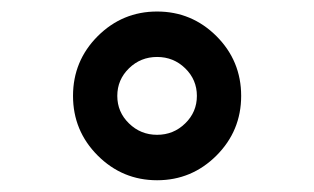

<svg xmlns="http://www.w3.org/2000/svg" viewBox="-20 -760 540 330"><path d="M298.3 -642.6Q278.3 -662.1 250 -662.1Q221.7 -662.1 201.7 -642.6Q181.6 -623 181.6 -595.2Q181.6 -567.4 201.7 -547.9Q221.7 -528.3 250 -528.3Q278.3 -528.3 298.3 -547.9Q318.4 -567.4 318.4 -595.2Q318.4 -623 298.3 -642.6ZM352.1 -492.7Q309.6 -450.2 250 -450.2Q190.4 -450.2 147.9 -492.7Q105.5 -535.2 105.5 -595.2Q105.5 -655.3 147.9 -697.8Q190.4 -740.2 250 -740.2Q309.6 -740.2 352.1 -697.8Q394.5 -655.3 394.5 -595.2Q394.5 -535.2 352.1 -492.7Z"/></svg>

Font: Rounded-X Mgen+ 1mn medium
Style: Regular
Weight: 500
Designer: [Source Han Sans]
Ryoko NISHIZUKA  (kana & ideographs); Paul D. Hunt (Latin, Greek & Cyrillic); Wenlong ZHANG  (bopomofo
Version: Version 1.059.20150602